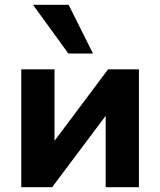

<svg xmlns="http://www.w3.org/2000/svg" viewBox="-20 -783 670 803"><path d="M69 0V-493H208V-166H187L432 -493H561V0H422V-328H444L198 0ZM266 -559 118 -763H267L369 -559Z"/></svg>

Font: Nunito Sans 11pt ExtraBold
Style: Regular
Weight: 800
Version: Version 3.101;gftools[0.9.27]